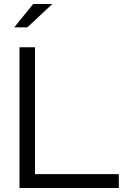

<svg xmlns="http://www.w3.org/2000/svg" viewBox="-20 -935 644 955"><path d="M77 0V-700H154V-69H571V0ZM51 -799 145 -915H240L116 -799Z"/></svg>

Font: Red Hat Display VF
Style: Regular
Weight: 300
Designer: Pentagram, MCKL
Foundry: Pentagram, MCKL
Version: Version 1.023